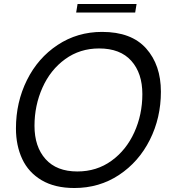

<svg xmlns="http://www.w3.org/2000/svg" viewBox="-20 -933 851 963"><path d="M60 -289Q60 -420 115 -531Q170 -642 269 -707.5Q368 -773 492 -773Q639 -773 713 -690Q787 -607 787 -473Q787 -342 731.5 -231.5Q676 -121 577 -55.5Q478 10 353 10Q255 10 189 -29Q123 -68 91.5 -135.5Q60 -203 60 -289ZM694 -461Q694 -566 638.5 -628Q583 -690 477 -690Q381 -690 307 -636.5Q233 -583 193 -493.5Q153 -404 153 -302Q153 -197 208.5 -135Q264 -73 368 -73Q465 -73 539 -126.5Q613 -180 653.5 -269Q694 -358 694 -461ZM658 -870H362L369 -913H665Z"/></svg>

Font: Open Sauce One
Style: Italic
Weight: 400
Italic angle: -10°
Designer: Alfredo Marco Pradil
Foundry: Creative Sauce Fz LLC
Version: Version 1.477